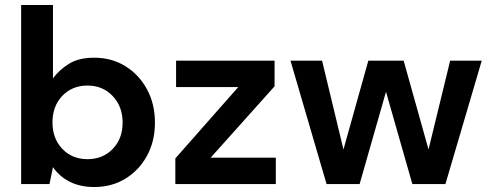

<svg xmlns="http://www.w3.org/2000/svg" viewBox="-20 -740 1973 772"><path d="M359 12Q303 12 261 -9Q219 -30 193 -68L179 0H65V-720H193V-425Q217 -458 256.5 -483Q296 -508 359 -508Q429 -508 484 -474Q539 -440 571 -381Q603 -322 603 -247Q603 -172 571 -113.5Q539 -55 484 -21.5Q429 12 359 12ZM332 -100Q393 -100 433 -141Q473 -182 473 -247Q473 -312 433 -354Q393 -396 332 -396Q270 -396 230.5 -354.5Q191 -313 191 -248Q191 -183 230.5 -141.5Q270 -100 332 -100Z M685 0V-103L938 -390H688V-496H1084V-393L827 -106H1089V0Z M1293 0 1148 -496H1275L1361 -139L1461 -496H1603L1703 -139L1790 -496H1917L1771 0H1638L1532 -371L1426 0Z"/></svg>

Font: DeepMind Sans
Style: Bold
Weight: 700
Designer: Jonny Pinhorn / Modifications: Colophon Foundry
Foundry: Colophon Foundry
Version: Version 1.002; ttfautohint (v1.8.2)